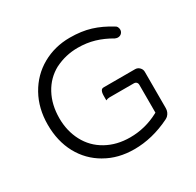

<svg xmlns="http://www.w3.org/2000/svg" viewBox="-149 -848 1036 1016"><g transform="rotate(-30 369.5 -340.5)"><path d="M647.9 -105.5V-327.1Q647.9 -342.3 636.7 -353.5Q625.5 -364.7 610.4 -364.7H418Q409.7 -364.7 405.3 -360.4Q396 -351.1 396 -325.2V-297.9Q406.7 -303.2 418 -303.2H566.4Q576.7 -303.2 582.5 -297.4Q588.4 -291.5 588.4 -281.2V-111.8L583 -108.9Q500.5 -64.9 408.2 -64.9Q326.7 -64.9 263.7 -100.1Q200.2 -135.3 166.5 -199.2Q133.3 -262.2 133.3 -339.8Q133.3 -422.4 167.5 -485.4Q201.7 -548.8 264.6 -582.5H265.1Q329.6 -614.7 403.3 -614.7Q457.5 -614.7 504.6 -600.8Q551.8 -586.9 599.1 -559.1Q608.9 -555.2 615.2 -555.2Q629.4 -555.2 638.2 -564.2Q647 -573.2 647 -585.9Q647 -594.7 642.6 -603Q638.2 -610.4 631.8 -612.8Q575.7 -647.9 520 -665Q464.4 -682.1 393.6 -682.1Q301.8 -682.1 225.6 -639.2Q149.9 -596.2 106.4 -518.3Q63 -440.4 63 -340.6Q63 -240.7 104.5 -163.6Q146.5 -86.4 222.7 -43H223.1Q297.9 0.5 396.5 0.5Q506.3 0.5 615.7 -53.2Q625.5 -58.1 630.9 -63.5Q647.9 -80.6 647.9 -105.5Z"/></g></svg>

Font: YuPearl-ExtraLight
Style: ExtraLight
Weight: 200
Designer: Max Yao
Foundry: Max-Everyday
Version: Version 1.011; ttfautohint (v1.8.3)